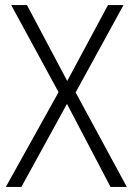

<svg xmlns="http://www.w3.org/2000/svg" viewBox="-20 -734 521 754"><path d="M478 0H414L243 -326L64 0H3L210 -372L24 -714H86L244 -416L404 -714H465L277 -371Z"/></svg>

Font: Noto Sans Thai Looped SemiCondensed Light
Style: Regular
Weight: 300
Width: 4
Designer: Sasikarn Vongin, Ben Mitchell
Foundry: The Fontpad Ltd
Version: Version 1.001; ttfautohint (v1.8.4.7-5d5b)